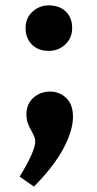

<svg xmlns="http://www.w3.org/2000/svg" viewBox="-20 -504 362 713"><path d="M166 -164Q201 -164 226 -140Q251 -116 251 -70Q251 -20 216 46.5Q181 113 106 189L53 152Q111 57 111 21Q111 12 107 2.5Q103 -7 98 -16Q78 -48 78 -78Q78 -118 104 -141Q130 -164 166 -164ZM161 -484Q201 -484 224.5 -461Q248 -438 248 -400Q248 -363 222.5 -339Q197 -315 161 -315Q122 -315 98.5 -338.5Q75 -362 75 -400Q75 -437 100.5 -460.5Q126 -484 161 -484Z"/></svg>

Font: Bitter Pro OGT
Style: Bold
Weight: 700
Designer: Sol Matas, and Bitter project Authors
Foundry: Sol Matas
Version: Version 2.110